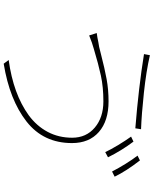

<svg xmlns="http://www.w3.org/2000/svg" viewBox="84 -886 832 1040"><g transform="rotate(90 500.0 -366.0)"><path d="M529 -510Q452 -510 389.5 -496.5Q327 -483 244 -458Q214 -450 172 -433L159 -474Q183 -477 210 -483L234 -487L274 -497Q351 -517 408.5 -527.5Q466 -538 529 -538Q635 -538 695 -485.5Q755 -433 755 -340Q755 -185 638 -93.5Q521 -2 325 30L305 3Q489 -22 605 -106Q663 -149 694.5 -208.5Q726 -268 726 -341Q726 -417 671 -463.5Q616 -510 529 -510ZM680 -714 675 -683Q452 -701 273 -730L279 -762Q366 -742 482 -729.5Q598 -717 680 -714ZM832 -535 804 -520Q790 -550 765.5 -590.5Q741 -631 720 -660L747 -673Q796 -608 832 -535ZM937 -571 909 -557Q891 -592 867.5 -630Q844 -668 823 -695L849 -708Q907 -633 937 -571Z"/></g></svg>

Font: Merged Yaku Han JP Thin
Style: Regular
Weight: 250
Designer: Ryoko NISHIZUKA 西塚涼子 (kana, bopomofo & ideographs); Paul D. Hunt (Latin, Greek & Cyrillic); Sandoll Communications 산돌커뮤니
Foundry: Adobe
Version: Version 2.004